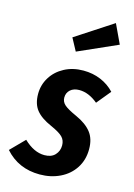

<svg xmlns="http://www.w3.org/2000/svg" viewBox="-150 -884 676 966"><g transform="rotate(15 187.5 -401.5)"><path d="M397 -479 337 -406Q289 -446 240 -446Q211 -446 193.5 -430.5Q176 -415 176 -390Q176 -368 193.5 -352.5Q211 -337 258 -316Q311 -292 337.5 -258.5Q364 -225 364 -171Q364 -115 336.5 -72.5Q309 -30 261.5 -7Q214 16 156 16Q45 16 -25 -63L46 -135Q99 -84 154 -84Q190 -84 209 -104.5Q228 -125 228 -154Q228 -181 211 -198Q194 -215 149 -235Q94 -259 69 -290.5Q44 -322 44 -374Q44 -421 68.5 -460.5Q93 -500 136.5 -523Q180 -546 235 -546Q284 -546 325.5 -528.5Q367 -511 397 -479ZM330 -819 377 -719 172 -628 137 -693Z"/></g></svg>

Font: Fira Sans Extra Condensed SemiBold
Style: Italic
Weight: 600
Width: 3
Italic angle: -8°
Designer: Carrois Corporate & Edenspiekermann AG
Foundry: Carrois Corporate GbR & Edenspiekermann AG
Version: Version 4.203